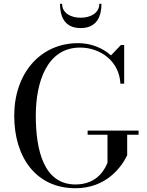

<svg xmlns="http://www.w3.org/2000/svg" viewBox="-20 -989 779 1019"><path d="M309.5 -969H298.5C298.5 -908 318 -840 408 -840C498 -840 518.5 -908 518.5 -969H507C507 -920 461.5 -895 408 -895C354.5 -895 309.5 -920 309.5 -969ZM445 -296V-274H550.5V-125C540.5 -103 504.5 -10 380.5 -10C211.5 -10 170 -193.5 170 -375C170 -556.5 231 -736.5 405 -736.5C514.5 -736.5 613.5 -663 619 -545H639V-750H621.5L569 -695C524 -735.5 461 -760 395 -760C192 -760 55.5 -597.5 55.5 -375C55.5 -152.5 172.5 10 380.5 10C543.5 10 625 -102 655 -165V-274H715.5V-296Z"/></svg>

Font: Bodoni* 11
Style: Regular
Weight: 400
Version: Version 2.3